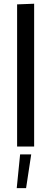

<svg xmlns="http://www.w3.org/2000/svg" viewBox="-20 -771 271 1010"><path d="M70 -748 159.6 -751.4V0H70ZM85.8 41.2H144.2L117.2 218.7H68Z"/></svg>

Font: Murecho Thin
Style: Regular
Weight: 100
Designer: Neil Summerour
Foundry: Positype
Version: Version 1.010